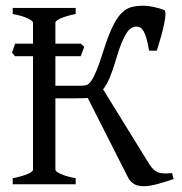

<svg xmlns="http://www.w3.org/2000/svg" viewBox="-20 -643 636 670"><path d="M585.9 -18.1Q553.7 -7.3 527.1 -0.2Q500.5 6.8 481.4 6.8Q460 6.8 447.8 -1Q435.5 -8.8 428.7 -20L286.1 -301.3Q282.2 -300.8 278.3 -300.5Q274.4 -300.3 270 -300.3Q260.3 -300.3 246.8 -300Q233.4 -299.8 219.7 -299.8H173.3V-50.8Q173.3 -44.9 190.9 -36.4Q208.5 -27.8 244.1 -21V0H24.4V-21Q57.6 -27.8 76.4 -35.9Q95.2 -43.9 95.2 -50.8V-446.8H32.7L22 -459Q24.4 -466.3 27.1 -474.6Q29.8 -482.9 32.7 -490.7H95.2V-564Q95.2 -569.8 77.4 -578.6Q59.6 -587.4 24.4 -594.2V-615.2H244.1V-594.2Q210.9 -587.4 192.1 -579.1Q173.3 -570.8 173.3 -564V-490.7H261.7L273.9 -479.5L261.7 -446.8H173.3V-343.8H261.7Q272.5 -343.8 280.8 -345.9Q289.1 -348.1 297.6 -359.6Q306.2 -371.1 316.4 -395.8Q326.7 -420.4 340.8 -465.3Q357.4 -518.1 372.6 -549.3Q387.7 -580.6 403.8 -596.9Q419.9 -613.3 438.5 -618.2Q457 -623 481.4 -623Q488.8 -623 497.8 -621.8Q506.8 -620.6 516.6 -618.7Q526.4 -616.7 535.9 -613.8Q545.4 -610.8 553.2 -607.9Q557.6 -606 557.4 -593.5Q557.1 -581.1 553.2 -561.5Q549.3 -542 542.5 -517.3Q535.6 -492.7 527.3 -466.3H500.5Q495.6 -492.7 491 -509Q486.3 -525.4 481 -534.4Q475.6 -543.5 469.5 -546.9Q463.4 -550.3 456.1 -550.3Q447.8 -550.3 439.5 -545.9Q431.2 -541.5 422.6 -529.1Q414.1 -516.6 404.8 -494.6Q395.5 -472.7 385.3 -437Q374 -398.9 363.3 -373Q352.5 -347.2 339.8 -331.1L502.4 -67.9Q509.8 -57.1 516.6 -50.8Q523.4 -44.4 532.2 -41.3Q541 -38.1 552.5 -37.8Q564 -37.6 580.6 -39.1Z"/></svg>

Font: Gentium Plus
Style: Regular
Weight: 400
Designer: J. Victor Gaultney, Annie Olsen, Iska Routamaa
Foundry: SIL International
Version: Version 1.510